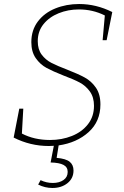

<svg xmlns="http://www.w3.org/2000/svg" viewBox="-20 -720 616 956"><path d="M539 -660 511 -520H491L502 -643Q442 -673 373 -673Q319 -673 272 -654Q225 -635 196.5 -599.5Q168 -564 168 -515Q168 -474 187.5 -448Q207 -422 236 -407Q265 -392 315 -373Q369 -352 402 -334Q435 -316 457.5 -283.5Q480 -251 480 -200Q480 -115 421 -62Q362 -9 272 4L262 66Q308 70 327 85.5Q346 101 346 129Q346 168 316 192Q286 216 241 216Q204 216 170 199L182 177Q211 191 243 191Q275 191 296 176.5Q317 162 317 136Q317 112 296 101Q275 90 232 89L248 6Q240 7 223 7Q131 7 48 -35L76 -179H96L89 -55Q150 -23 229 -23Q288 -23 338 -43Q388 -63 418 -101.5Q448 -140 448 -193Q448 -236 427.5 -264.5Q407 -293 377 -309Q347 -325 296 -344Q243 -365 211.5 -382Q180 -399 158 -430.5Q136 -462 136 -510Q136 -570 168.5 -613Q201 -656 255.5 -678Q310 -700 374 -700Q459 -700 539 -660Z"/></svg>

Font: Bitter Pro ExtraLight
Style: Italic
Weight: 275
Italic angle: -9°
Designer: Sol Matas, and Bitter project Authors
Foundry: Sol Matas
Version: Version 1.010